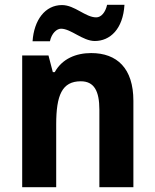

<svg xmlns="http://www.w3.org/2000/svg" viewBox="-20 -776 642 796"><path d="M115 -605H187C194 -638 215 -657 233 -657C274 -657 323 -606 373 -606C436 -606 490 -655 496 -756H424C417 -724 399 -704 379 -704C334 -704 290 -755 237 -755C167 -755 121 -693 115 -605ZM358 -556C296 -556 238 -533 207 -477H199L181 -546H72V0H213V-260C213 -381 237 -439 315 -439C370 -439 392 -399 392 -321V0H533V-358C533 -493 465 -556 358 -556Z"/></svg>

Font: Noto Sans Kannada SemiCondensed
Style: Bold
Weight: 700
Width: 4
Designer: Jelle Bosma - Monotype Design Team
Foundry: Monotype Imaging Inc.
Version: Version 2.005